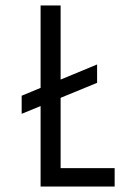

<svg xmlns="http://www.w3.org/2000/svg" viewBox="-20 -680 447 700"><path d="M59 -331 334 -445V-378L59 -265ZM128 0V-660H201V0ZM162 0V-67H398V0Z"/></svg>

Font: Bricolage Grotesque Condensed Light
Style: Regular
Weight: 300
Width: 3
Designer: Mathieu Triay
Foundry: Atelier Triay
Version: Version 1.000;gftools[0.9.30]